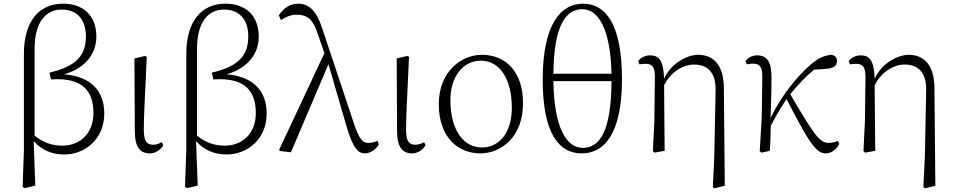

<svg xmlns="http://www.w3.org/2000/svg" viewBox="-20 -820 5187 1044"><path d="M103 196 115 203 172 189 163 -53C206 -3 265 20 329 20C439 20 547 -60 547 -203C547 -325 475 -404 329 -416C451 -451 504 -534 504 -621C504 -735 433 -800 323 -800C191 -800 110 -703 110 -527V-5ZM168 -82V-551C168 -694 224 -768 316 -768C395 -768 447 -718 447 -622C447 -520 397 -460 249 -425L257 -388C436 -401 488 -318 488 -205C488 -97 418 -28 318 -28C262 -28 214 -46 168 -82Z M795 14C829 14 856 -9 868 -30L860 -47C846 -40 833 -33 813 -33C781 -33 762 -48 762 -114C762 -195 768 -281 778 -510L769 -516L711 -502L713 -109C713 -17 744 14 795 14Z M986 196 998 203 1055 189 1046 -53C1089 -3 1148 20 1212 20C1322 20 1430 -60 1430 -203C1430 -325 1358 -404 1212 -416C1334 -451 1387 -534 1387 -621C1387 -735 1316 -800 1206 -800C1074 -800 993 -703 993 -527V-5ZM1051 -82V-551C1051 -694 1107 -768 1199 -768C1278 -768 1330 -718 1330 -622C1330 -520 1280 -460 1132 -425L1140 -388C1319 -401 1371 -318 1371 -205C1371 -97 1301 -28 1201 -28C1145 -28 1097 -46 1051 -82Z M1965 14C1993 14 2026 -8 2040 -35L2033 -54C2015 -46 1995 -43 1983 -43C1950 -43 1932 -65 1901 -159L1733 -663C1702 -760 1661 -800 1601 -800C1557 -800 1522 -777 1496 -736L1508 -711C1534 -728 1561 -740 1594 -740C1649 -740 1682 -717 1708 -635L1744 -531L1498 -6L1502 1L1562 8L1766 -471L1863 -137C1900 -8 1930 14 1965 14Z M2221 14C2255 14 2282 -9 2294 -30L2286 -47C2272 -40 2259 -33 2239 -33C2207 -33 2188 -48 2188 -114C2188 -195 2194 -281 2204 -510L2195 -516L2137 -502L2139 -109C2139 -17 2170 14 2221 14Z M2592 14C2702 14 2824 -72 2824 -259C2824 -431 2729 -522 2600 -522C2490 -522 2366 -432 2366 -254C2366 -67 2476 14 2592 14ZM2599 -18C2511 -18 2429 -99 2429 -276C2429 -402 2497 -490 2594 -490C2700 -490 2763 -388 2763 -232C2763 -112 2705 -18 2599 -18Z M3143 14C3264 14 3362 -90 3362 -389C3362 -684 3276 -800 3150 -800C3029 -800 2931 -688 2931 -387C2931 -94 3019 14 3143 14ZM3149 -16C3062 -16 2993 -120 2989 -379H3305C3304 -100 3238 -16 3149 -16ZM2989 -419C2992 -686 3058 -770 3147 -770C3233 -770 3300 -662 3305 -419Z M3856 198 3865 204 3921 190 3916 -342C3915 -476 3851 -522 3776 -522C3720 -522 3631 -480 3591 -392C3588 -494 3561 -519 3515 -519C3484 -519 3462 -504 3450 -488L3457 -470C3469 -472 3479 -473 3490 -473C3527 -473 3541 -455 3541 -402L3538 -161L3530 2L3539 10L3594 0L3591 -356C3629 -432 3697 -469 3754 -469C3825 -469 3873 -428 3871 -330L3864 30Z M4470 14C4498 14 4527 -5 4544 -37L4536 -54C4524 -48 4505 -43 4486 -43C4436 -43 4406 -88 4277 -308C4321 -362 4363 -405 4406 -441L4464 -445C4509 -447 4531 -460 4531 -488C4531 -510 4518 -518 4503 -522C4473 -520 4437 -511 4392 -472C4311 -403 4228 -298 4170 -179C4172 -251 4175 -326 4175 -393C4176 -486 4151 -519 4096 -519C4068 -519 4046 -504 4033 -488L4041 -470C4051 -472 4062 -474 4074 -474C4111 -474 4126 -455 4125 -402L4122 -183L4111 2L4121 10L4166 0C4169 -45 4170 -90 4171 -136C4205 -201 4224 -232 4257 -281C4381 -40 4419 14 4470 14Z M5001 198 5010 204 5066 190 5061 -342C5060 -476 4996 -522 4921 -522C4865 -522 4776 -480 4736 -392C4733 -494 4706 -519 4660 -519C4629 -519 4607 -504 4595 -488L4602 -470C4614 -472 4624 -473 4635 -473C4672 -473 4686 -455 4686 -402L4683 -161L4675 2L4684 10L4739 0L4736 -356C4774 -432 4842 -469 4899 -469C4970 -469 5018 -428 5016 -330L5009 30Z"/></svg>

Font: Noto Serif CJK SC ExtraLight
Style: Regular
Weight: 200
Designer: Ryoko NISHIZUKA 西塚涼子 (kana & ideographs); Frank Grießhammer (Latin, Greek & Cyrillic); Wenlong ZHANG 张文龙 (bopomofo); San
Foundry: Adobe
Version: Version 2.001;hotconv 1.1.0;makeotfexe 2.6.0